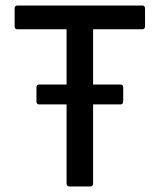

<svg xmlns="http://www.w3.org/2000/svg" viewBox="-20 -675 578 695"><path d="M232 0Q221 0 221 -11V-297H122Q112 -297 112 -308V-359Q112 -369 122 -369H221V-569H43Q33 -569 33 -580V-644Q33 -655 43 -655H495Q505 -655 505 -644V-580Q505 -569 495 -569H317V-369H416Q426 -369 426 -359V-308Q426 -297 416 -297H317V-11Q317 0 306 0Z"/></svg>

Font: Sofia Sans Medium
Style: Regular
Weight: 500
Designer: Botio Nikoltchev, Ani Petrova
Foundry: lettersoup
Version: Version 4.101; ttfautohint (v1.8.4.7-5d5b)